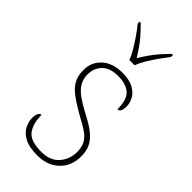

<svg xmlns="http://www.w3.org/2000/svg" viewBox="-243 -824 892 892"><g transform="rotate(45 202.5 -378.0)"><path d="M206 10Q150 10 119.5 -7Q89 -24 77 -48.5Q65 -73 65 -95Q65 -109 67.5 -118.5Q70 -128 74.5 -132.5Q79 -137 86 -137Q86 -80 110.5 -47.5Q135 -15 206 -15Q265 -15 295 -50Q325 -85 325 -132Q325 -156 318 -175.5Q311 -195 290.5 -213Q270 -231 229 -252Q171 -284 137.5 -308.5Q104 -333 90 -359.5Q76 -386 76 -422Q76 -475 113 -508.5Q150 -542 214 -542Q259 -542 286.5 -527Q314 -512 326 -489.5Q338 -467 338 -445Q338 -426 333 -415.5Q328 -405 317 -405Q317 -470 289 -493.5Q261 -517 211 -517Q156 -517 130 -489.5Q104 -462 104 -421Q104 -390 119 -366.5Q134 -343 162.5 -323.5Q191 -304 231 -283Q282 -257 308 -233.5Q334 -210 343.5 -185.5Q353 -161 353 -131Q353 -68 312 -29Q271 10 206 10ZM194 -606Q186 -629 170 -655.5Q154 -682 136 -708Q118 -734 102 -753V-766H109Q134 -741 151.5 -721Q169 -701 183 -681Q197 -661 212 -636Q227 -661 241 -681Q255 -701 272 -721Q289 -741 314 -766H321V-753Q306 -734 287.5 -708Q269 -682 253 -655.5Q237 -629 229 -606Z"/></g></svg>

Font: Noto Serif Kannada Thin
Style: Regular
Weight: 250
Version: Version 2.003